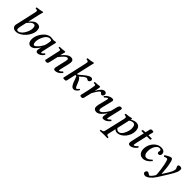

<svg xmlns="http://www.w3.org/2000/svg" viewBox="339 -2276 4092 4092"><g transform="rotate(45 2385.5 -230.0)"><path d="M231.9 -276.9 199.2 -130.9Q191.9 -97.7 191.9 -75.2Q191.9 -28.8 229 -28.8Q269.5 -28.8 313 -70.6Q356.4 -112.3 385.3 -176.5Q414.1 -240.7 414.1 -300.8Q414.1 -378.9 366.2 -378.9Q337.4 -378.9 307.1 -356.4Q276.9 -334 231.9 -276.9ZM100.1 -80.1Q100.1 -98.6 107.9 -125L206.1 -563Q212.9 -590.8 212.9 -606.9Q212.9 -625 199.5 -632.3Q186 -639.6 150.9 -641.1Q150.9 -659.7 155.8 -671.9Q184.6 -673.3 239 -682.4Q293.5 -691.4 314 -698.2Q329.1 -698.2 329.1 -685.1Q312.5 -637.7 300.8 -583L245.1 -335H248Q265.1 -355.5 280 -370.8Q294.9 -386.2 316.2 -403.3Q337.4 -420.4 361.3 -429.7Q385.3 -439 410.2 -439Q467.8 -439 490 -408Q512.2 -377 512.2 -319.8Q512.2 -269 484.9 -210.2Q457.5 -151.4 415 -103Q372.6 -54.7 315.9 -22.5Q259.3 9.8 206.1 9.8Q152.8 9.8 126.5 -15.6Q100.1 -41 100.1 -80.1Z M843.8 -221.2Q859.4 -263.2 867.4 -310.1Q875.5 -356.9 876.5 -384.8Q856 -403.8 825.7 -403.8Q795.9 -403.8 767.8 -384.5Q739.7 -365.2 719.7 -335.2Q699.7 -305.2 684.3 -269.8Q668.9 -234.4 661.4 -200.9Q653.8 -167.5 653.8 -142.1Q653.8 -127.4 655.3 -114.5Q656.7 -101.6 660.6 -87.9Q664.6 -74.2 672.9 -66.2Q681.2 -58.1 692.9 -58.1Q714.8 -58.1 746.6 -88.9Q778.3 -119.6 802 -154.1Q825.7 -188.5 843.8 -221.2ZM961.9 -439Q978.5 -439 978.5 -421.9Q975.1 -408.2 953.6 -314.9L910.6 -121.1Q901.9 -81.5 901.9 -71.8Q901.9 -54.2 913.6 -54.2Q921.9 -54.2 938.7 -67.4Q955.6 -80.6 973.6 -105Q989.7 -105 998.5 -85Q976.1 -43.5 936.5 -16.8Q897 9.8 856.9 9.8Q833 9.8 821.3 -4.4Q809.6 -18.6 809.6 -42Q809.6 -72.3 822.8 -108.9L829.6 -128.9L826.7 -130.9Q778.3 -59.1 736.8 -24.7Q695.3 9.8 650.9 9.8Q617.7 9.8 596.2 -10.3Q574.7 -30.3 566.7 -58.6Q558.6 -86.9 558.6 -122.1Q558.6 -161.1 572.3 -205.1Q585.9 -249 611.1 -290.3Q636.2 -331.5 668.5 -365Q700.7 -398.4 741.2 -418.7Q781.7 -439 822.8 -439Q842.3 -439 867.7 -434.1Q889.2 -430.2 906.7 -430.2Q926.3 -430.2 941.9 -436Q952.1 -439 961.9 -439Z M1078.1 -12.2Q1078.1 -15.1 1079.3 -20.5Q1080.6 -25.9 1082.5 -33.7Q1084.5 -41.5 1085.4 -46.9L1145.5 -319.8Q1154.3 -352.5 1154.3 -367.2Q1154.3 -387.7 1135.3 -389.2L1095.2 -392.1Q1090.8 -398.9 1090.6 -407.7Q1090.3 -416.5 1095.2 -422.9Q1185.5 -424.8 1245.1 -436Q1259.3 -436 1259.3 -419.9Q1259.3 -413.6 1255.9 -401.1Q1252.4 -388.7 1245.8 -365.5Q1239.3 -342.3 1234.4 -319.8L1232.4 -310.1H1235.4Q1295.4 -380.9 1340.1 -409.9Q1384.8 -439 1429.2 -439Q1463.4 -439 1483.4 -419.7Q1503.4 -400.4 1503.4 -358.9Q1503.4 -342.8 1490.2 -283.2L1452.1 -124Q1441.4 -82 1441.4 -69.8Q1441.4 -54.2 1452.1 -54.2Q1461.4 -54.2 1481 -68.1Q1500.5 -82 1519 -103Q1528.8 -103 1535.2 -96.7Q1541.5 -90.3 1544.4 -82Q1509.8 -37.6 1469.7 -13.9Q1429.7 9.8 1388.2 9.8Q1343.3 9.8 1343.3 -29.8Q1343.3 -51.3 1358.4 -115.2L1395.5 -274.9Q1407.2 -319.3 1407.2 -339.8Q1407.2 -360.8 1398.7 -368.4Q1390.1 -376 1372.1 -376Q1359.9 -376 1342.8 -365.2Q1325.7 -354.5 1311.3 -341.3Q1296.9 -328.1 1276.6 -304.9Q1256.3 -281.7 1246.1 -269Q1235.8 -256.3 1219.2 -234.9L1175.3 -45.9Q1168.9 -16.6 1158.2 -3.4Q1147.5 9.8 1125.5 9.8Q1078.1 9.8 1078.1 -12.2Z M1757.3 -234.9 1711.9 -30.8Q1704.6 0 1672.9 0H1642.1Q1632.3 0 1624.5 -6.3Q1616.7 -12.7 1619.1 -23.9L1740.2 -563Q1747.1 -590.8 1747.1 -606Q1747.1 -636.7 1685.1 -641.1Q1680.2 -658.2 1689.9 -671.9Q1791 -680.7 1844.2 -698.2Q1859.9 -698.2 1859.9 -685.1Q1853 -664.1 1835 -583L1765.1 -272Q1785.2 -272.9 1817.9 -299.8Q1819.3 -300.8 1822 -303.5Q1824.7 -306.2 1826.2 -307.1L1861.3 -336.9Q1914.6 -384.3 1959.7 -411.6Q2004.9 -439 2029.3 -439Q2052.7 -439 2067.1 -429Q2081.5 -418.9 2083 -399.9Q2083 -390.1 2082 -386.2Q2078.6 -367.2 2064 -353Q2049.3 -338.9 2035.2 -338.9Q2018.1 -338.9 1998 -354Q1988.8 -361.8 1975.1 -361.8Q1960.9 -361.8 1940.2 -349.9Q1919.4 -337.9 1908.9 -329.1Q1898.4 -320.3 1878.9 -303.2L1834 -263.2V-258.8Q1854.5 -253.4 1865 -243.2Q1875.5 -232.9 1888.2 -210Q1889.2 -208.5 1897.9 -190.9Q1904.3 -177.2 1918.5 -142.1Q1932.6 -106.9 1942.9 -83Q1946.3 -77.6 1947.3 -75.2Q1953.1 -60.5 1960 -52.7Q1966.8 -44.9 1978 -44.9Q1986.8 -44.9 2001.2 -57.4Q2015.6 -69.8 2030.3 -90.8Q2043 -90.8 2055.2 -77.1Q2032.7 -35.6 2004.2 -13.4Q1975.6 8.8 1946.3 9.8Q1938 9.8 1935.1 8.8Q1908.2 7.3 1887.7 -16.1Q1867.2 -39.6 1843.3 -92.8Q1834 -113.3 1819.8 -158.7Q1805.7 -204.1 1795.9 -221.2Q1787.1 -236.8 1775.9 -236.8Q1764.2 -236.8 1757.3 -234.9Z M2140.6 -17.1Q2140.6 -23.4 2142.8 -32Q2145 -40.5 2148.4 -52.5Q2151.9 -64.5 2153.8 -71.8L2190.9 -242.2Q2211.9 -347.2 2211.9 -360.8Q2211.9 -388.2 2193.8 -389.2L2154.8 -392.1Q2150.4 -398.9 2150.1 -407.7Q2149.9 -416.5 2154.8 -422.9Q2235.8 -424.8 2289.1 -436Q2299.3 -436 2305.7 -429.2Q2312 -422.4 2312 -411.1Q2312 -396.5 2296.9 -320.8L2290 -293L2293.9 -292Q2326.7 -360.8 2366.9 -399.9Q2407.2 -439 2443.8 -439Q2467.3 -439 2483.6 -424.6Q2500 -410.2 2500 -388.2Q2500 -364.7 2486.3 -345.9Q2472.7 -327.1 2451.7 -327.1Q2435.5 -327.1 2415 -350.1Q2405.3 -362.8 2393.1 -362.8Q2361.3 -362.8 2272.9 -202.1L2240.7 -71.8Q2239.3 -66.4 2236.3 -50.3Q2233.4 -34.2 2230.7 -26.6Q2228 -19 2222.7 -8.5Q2217.3 2 2207.8 6.6Q2198.2 11.2 2185.1 11.2Q2140.6 11.2 2140.6 -17.1Z M2822.8 -143.1 2820.8 -144Q2771 -70.8 2724.4 -31Q2677.7 8.8 2628.9 8.8Q2592.8 8.8 2569.8 -11.2Q2546.9 -31.2 2546.9 -71.8Q2546.9 -102.5 2557.6 -149.9L2597.7 -306.2Q2608.9 -348.1 2608.9 -361.8Q2608.9 -376 2598.6 -376Q2590.3 -376 2569.1 -361.8Q2547.9 -347.7 2529.8 -327.1Q2520 -327.1 2513.2 -333.3Q2506.3 -339.4 2503.9 -347.2Q2538.1 -391.1 2580.8 -415.5Q2623.5 -439.9 2664.6 -439.9Q2710.9 -439.9 2710.9 -407.2Q2710.9 -394.5 2700.7 -356.9L2649.9 -152.8Q2641.6 -121.6 2641.6 -101.1Q2641.6 -58.1 2673.8 -58.1Q2706.1 -58.1 2748.8 -106.4Q2791.5 -154.8 2832.5 -226.1L2868.7 -369.1Q2885.3 -439.9 2927.7 -439.9Q2968.8 -439.9 2968.8 -413.1Q2968.8 -400.4 2956.5 -353L2902.8 -123Q2892.6 -79.6 2892.6 -68.8Q2892.6 -54.2 2902.8 -54.2Q2911.1 -54.2 2931.4 -68.4Q2951.7 -82.5 2969.7 -103Q2987.8 -103 2994.6 -82Q2923.3 9.8 2842.8 9.8Q2819.3 9.8 2810.1 -2Q2800.8 -13.7 2800.8 -36.1Q2800.8 -78.1 2822.8 -143.1Z M3253.4 -356Q3252.9 -352.5 3250.5 -340.8Q3248 -329.1 3246.6 -320.8L3189.5 -69.8Q3219.7 -26.9 3263.7 -26.9Q3290.5 -26.9 3315.4 -45.2Q3340.3 -63.5 3357.9 -91.8Q3375.5 -120.1 3388.9 -153.8Q3402.3 -187.5 3408.9 -218.5Q3415.5 -249.5 3415.5 -272.9Q3415.5 -391.1 3346.7 -391.1Q3304.7 -391.1 3253.4 -356ZM3179.7 -23.9 3138.7 158.2Q3137.2 165.5 3137.2 169.9Q3137.2 181.2 3143.8 187.7Q3150.4 194.3 3156.2 196Q3162.1 197.8 3171.4 199.2L3190.4 202.1Q3196.3 203.6 3196.3 210V232.9L3194.3 234.9Q3155.3 232.9 3077.6 232.9L2965.3 237.8L2963.4 235.8V213.9Q2963.4 208 2973.6 206.1L2992.7 203.1Q3016.6 199.7 3028.3 189.5Q3040 179.2 3045.4 158.2L3152.3 -300.8Q3158.2 -330.6 3158.2 -348.1Q3158.2 -373.5 3096.7 -378.9Q3093.3 -395.5 3101.6 -410.2Q3195.3 -416.5 3255.4 -436Q3271.5 -436 3271.5 -422.9Q3271 -420.9 3267.8 -411.1Q3264.6 -401.4 3263.7 -397Q3293.9 -415.5 3327.9 -427.2Q3361.8 -439 3388.7 -439Q3452.1 -439 3482.2 -401.9Q3512.2 -364.7 3512.2 -289.1Q3512.2 -239.3 3491.5 -186.3Q3470.7 -133.3 3436.5 -89.8Q3402.3 -46.4 3353.3 -18.3Q3304.2 9.8 3252.4 9.8Q3210 9.8 3179.7 -23.9Z M3607.4 -118.2 3668.5 -387.2H3598.1Q3592.3 -387.2 3592.3 -389.2Q3592.3 -397.5 3596.2 -409.2Q3600.1 -424.3 3624 -425.8L3677.2 -429.2L3690.4 -479Q3692.4 -486.8 3695.1 -501Q3697.8 -515.1 3700 -523.4Q3702.1 -531.7 3706.1 -541Q3710 -550.3 3717 -555.2Q3724.1 -560.1 3734.4 -561Q3793.5 -566.4 3793.5 -543.9Q3793.5 -538.6 3790.3 -525.6Q3787.1 -512.7 3783 -496.8Q3778.8 -481 3777.3 -474.1L3767.1 -429.2H3866.2Q3874.5 -423.3 3870.1 -407.2Q3865.7 -391.1 3856.4 -387.2H3758.3L3699.2 -127Q3689.5 -87.4 3689.5 -69.8Q3689.5 -62.5 3693.4 -58.8Q3697.3 -55.2 3701.2 -55.2Q3729 -55.2 3778.3 -111.8Q3796.9 -111.8 3802.2 -89.8Q3773.4 -45.4 3729 -17.8Q3684.6 9.8 3644 9.8Q3618.7 9.8 3606.4 -1.7Q3594.2 -13.2 3594.2 -39.1Q3594.2 -62.5 3607.4 -118.2Z M4219.7 -102.1Q4181.2 -50.3 4131.1 -20.3Q4081.1 9.8 4034.7 9.8Q3969.2 9.8 3932.6 -32.2Q3896 -74.2 3896 -149.9Q3896 -224.6 3930.2 -291.5Q3964.4 -358.4 4021.5 -398.7Q4078.6 -439 4142.1 -439Q4257.8 -439 4257.8 -346.2Q4257.8 -324.2 4242.2 -307.6Q4226.6 -291 4206.1 -291Q4189.9 -291 4179 -301.5Q4168 -312 4168 -327.1Q4168 -334.5 4171.9 -347.2Q4175.8 -359.9 4175.8 -368.2Q4175.8 -384.3 4163.6 -394Q4151.4 -403.8 4131.8 -403.8Q4095.2 -403.8 4063.5 -372.6Q4031.7 -341.3 4013.4 -289.8Q3995.1 -238.3 3995.1 -180.2Q3995.1 -119.1 4017.1 -87.2Q4039.1 -55.2 4079.1 -55.2Q4131.8 -55.2 4197.8 -124Q4204.1 -124 4211.2 -116.7Q4218.3 -109.4 4219.7 -102.1Z M4413.6 -347.2Q4405.8 -358.9 4386.7 -358.9Q4366.7 -358.9 4322.8 -337.9Q4310.5 -350.1 4308.6 -372.1Q4336.4 -391.6 4380.4 -413.3Q4424.3 -435.1 4444.8 -438Q4457.5 -439.5 4466.8 -435.1Q4481 -427.2 4492.7 -400.9Q4504.4 -374.5 4506.8 -353Q4524.9 -277.8 4532.7 -210.9Q4540.5 -144 4545.9 -49.8L4551.8 -46.9Q4561 -61.5 4576.9 -86.9Q4592.8 -112.3 4605 -131.8Q4617.2 -151.4 4619.6 -154.8Q4634.8 -179.2 4643.6 -194.8Q4652.3 -210.4 4665.3 -235.8Q4678.2 -261.2 4684.6 -283.7Q4690.9 -306.2 4690.9 -325.2Q4690.9 -331.1 4689.9 -334Q4688 -349.6 4671.9 -378.9Q4664.6 -389.6 4664.6 -404.8Q4664.6 -421.4 4678.7 -430.2Q4692.9 -439 4713.9 -439Q4770.5 -439 4770.5 -392.1Q4770.5 -356 4758.3 -321.8Q4746.1 -287.6 4723.6 -246.1Q4703.1 -209.5 4671.9 -158.7Q4640.6 -107.9 4609.9 -58.6Q4579.1 -9.3 4570.8 3.9L4534.7 61Q4527.8 72.8 4524.9 76.2Q4478 147.5 4423.3 191.2Q4368.7 234.9 4327.6 234.9Q4306.2 234.9 4284.9 222.9Q4263.7 210.9 4263.7 188Q4263.7 162.6 4278.6 146.2Q4293.5 129.9 4311.5 129.9Q4318.4 129.9 4331.1 135.5Q4343.8 141.1 4348.6 146Q4354 151.4 4366.7 158.7Q4379.4 166 4386.7 166Q4397.9 166 4424.1 137.7Q4450.2 109.4 4479.5 62Q4488.8 42.5 4469.7 -96.7Q4450.7 -235.8 4427.7 -309.1Q4421.4 -332 4413.6 -347.2Z"/></g></svg>

Font: Common Serif Medium
Style: Italic
Weight: 500
Italic angle: -12°
Designer: Philipp H. Poll, Khaled Hosny
Foundry: Stefan Peev, Context Ltd.
Version: Version 1.026